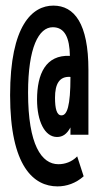

<svg xmlns="http://www.w3.org/2000/svg" viewBox="-20 -653 353 684"><path d="M185 11C217 11 250 0 278 -25L255 -96C236 -76 211 -68 188 -68C128 -68 80 -137 80 -323C80 -484 118 -556 168 -556C211 -556 228 -518 229 -454C143 -458 112 -390 112 -298C112 -222 139 -165 183 -165C203 -165 218 -175 231 -199V-173H295V-404C295 -569 245 -633 170 -633C96 -633 16 -564 16 -314C16 -60 100 11 185 11ZM199 -242C182 -242 176 -266 176 -305C176 -353 191 -382 231 -379C231 -275 219 -242 199 -242Z"/></svg>

Font: Inconsolata ExtraCondensed
Style: Bold
Weight: 700
Width: 2
Monospace: yes
Designer: Raph Levien, Cyreal, Brenton Simpson
Foundry: Raph Levien, Cyreal, Google
Version: Version 3.100